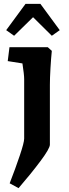

<svg xmlns="http://www.w3.org/2000/svg" viewBox="-20 -738 356 993"><path d="M105 -21V-117V-329Q105 -352 96 -410L20 -422L29 -494H227L248 -475Q244 -437 241 -385Q238 -333 238 -299V10Q238 30 189 95.5Q140 161 76 235L30 210Q60 133 82.5 66Q105 -1 105 -21ZM12 -582 112 -718H189L289 -582L248 -553L151 -649L53 -553Z"/></svg>

Font: Andada Pro ExtraBold
Style: Regular
Weight: 800
Designer: Carolina Giovagnoli
Foundry: Huerta Tipografica
Version: Version 3.005; ttfautohint (v1.8.4)